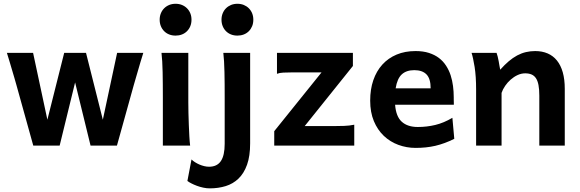

<svg xmlns="http://www.w3.org/2000/svg" viewBox="-20 -782 3114 1031"><path d="M441.9 -498 532.2 -139.2 608.9 -498H749.5Q740.7 -470.2 734.1 -448Q727.5 -425.8 721.7 -405.5Q715.8 -385.3 710.2 -366Q704.6 -346.7 698.2 -324.7L607.9 0H466.3L383.3 -339.4L300.3 0H158.7L68.4 -324.7Q63 -344.2 57.4 -363.3Q51.8 -382.3 45.7 -402.8Q39.6 -423.3 32.7 -446.8Q25.9 -470.2 17.1 -498H157.7L234.4 -139.2L324.7 -498Z M837.4 -676.3Q837.4 -694.8 843.8 -710.4Q850.1 -726.1 861.6 -737.5Q873 -749 888.7 -755.4Q904.3 -761.7 922.9 -761.7Q941.4 -761.7 957 -755.4Q972.7 -749 984.1 -737.5Q995.6 -726.1 1002 -710.4Q1008.3 -694.8 1008.3 -676.3Q1008.3 -657.2 1002 -641.6Q995.6 -626 984.1 -614.5Q972.7 -603 957 -596.9Q941.4 -590.8 922.9 -590.8Q904.3 -590.8 888.7 -596.9Q873 -603 861.6 -614.5Q850.1 -626 843.8 -641.6Q837.4 -657.2 837.4 -676.3ZM991.2 -498V-231.9Q991.2 -208.5 991.9 -176.5Q992.7 -144.5 993.9 -111.8Q995.1 -79.1 996.8 -49.3Q998.5 -19.5 1001 0H854.5V-258.8Q854.5 -294.4 854.2 -329.1Q854 -363.8 853.3 -394.8Q852.5 -425.8 851.1 -452.4Q849.6 -479 847.2 -498Z M1323.2 -12.2Q1323.2 56.2 1306.6 102.5Q1290 148.9 1260.7 177Q1231.4 205.1 1191.9 217.3Q1152.3 229.5 1106.4 229.5Q1089.4 229.5 1071.3 225.6Q1053.2 221.7 1036.9 215.6Q1020.5 209.5 1007.3 202.6Q994.1 195.8 986.3 189.9L1008.3 74.2Q1016.1 82 1027.3 89.1Q1038.6 96.2 1051 101.6Q1063.5 106.9 1076.7 110.1Q1089.8 113.3 1102.5 113.3Q1145.5 113.3 1166 83Q1186.5 52.7 1186.5 -9.8V-258.8Q1186.5 -294.4 1186.3 -329.1Q1186 -363.8 1185.3 -394.8Q1184.6 -425.8 1183.1 -452.4Q1181.6 -479 1179.2 -498H1323.2ZM1169.4 -676.3Q1169.4 -694.8 1175.8 -710.4Q1182.1 -726.1 1193.6 -737.5Q1205.1 -749 1220.7 -755.4Q1236.3 -761.7 1254.9 -761.7Q1273.4 -761.7 1289.1 -755.4Q1304.7 -749 1316.2 -737.5Q1327.6 -726.1 1334 -710.4Q1340.3 -694.8 1340.3 -676.3Q1340.3 -657.2 1334 -641.6Q1327.6 -626 1316.2 -614.5Q1304.7 -603 1289.1 -596.9Q1273.4 -590.8 1254.9 -590.8Q1236.3 -590.8 1220.7 -596.9Q1205.1 -603 1193.6 -614.5Q1182.1 -626 1175.8 -641.6Q1169.4 -657.2 1169.4 -676.3Z M1875 -498V-427.7L1616.2 -105H1774.9Q1801.3 -105 1828.4 -106Q1855.5 -106.9 1882.3 -112.3V0H1452.6V-77.6L1706.5 -393.1H1543Q1521 -393.1 1501 -392.1Q1481 -391.1 1467.3 -385.7V-498Z M2101.6 -219.7Q2106.4 -156.2 2137.5 -128.2Q2168.5 -100.1 2223.6 -100.1Q2272 -100.1 2317.6 -111.1Q2363.3 -122.1 2409.2 -149.4L2419.4 -36.6Q2393.1 -23.4 2367.9 -14.2Q2342.8 -4.9 2317.6 1Q2292.5 6.8 2266.1 9.5Q2239.7 12.2 2211.4 12.2Q2163.1 12.2 2118.9 -4.2Q2074.7 -20.5 2041 -52.5Q2007.3 -84.5 1987.5 -131.8Q1967.8 -179.2 1967.8 -241.7Q1967.8 -302.2 1984.6 -351.3Q2001.5 -400.4 2033.2 -435.3Q2064.9 -470.2 2109.9 -489Q2154.8 -507.8 2211.4 -507.8Q2252.4 -507.8 2283.4 -497.8Q2314.5 -487.8 2337.2 -470.5Q2359.9 -453.1 2375.2 -429.4Q2390.6 -405.8 2399.7 -378.2Q2408.7 -350.6 2412.6 -320.3Q2416.5 -290 2416.5 -259.8V-251Q2416.5 -245.6 2416.7 -239.7Q2417 -233.9 2417 -228.5V-219.7ZM2204.6 -405.3Q2162.1 -405.3 2137.5 -382.6Q2112.8 -359.9 2104.5 -307.6H2292.5Q2292.5 -359.4 2270.3 -382.3Q2248 -405.3 2204.6 -405.3Z M2876 0V-268.6Q2876 -302.2 2871.6 -325.2Q2867.2 -348.1 2857.9 -362.1Q2848.6 -376 2834.2 -382.1Q2819.8 -388.2 2800.3 -388.2Q2779.3 -388.2 2759.3 -378.9Q2739.3 -369.6 2722.2 -354.5Q2705.1 -339.4 2692.4 -320.8Q2679.7 -302.2 2673.3 -283.2V0H2536.6V-300.3Q2536.6 -372.6 2528.6 -422.6Q2520.5 -472.7 2512.2 -498H2646.5Q2649.4 -490.7 2652.3 -478.8Q2655.3 -466.8 2657.7 -453.9Q2660.2 -440.9 2662.1 -428.2L2666 -407.7Q2689.5 -434.1 2711.9 -453.1Q2734.4 -472.2 2757.3 -484.4Q2780.3 -496.6 2804.2 -502.2Q2828.1 -507.8 2854 -507.8Q2891.1 -507.8 2920.7 -495.1Q2950.2 -482.4 2970.7 -457Q2991.2 -431.6 3002 -393.6Q3012.7 -355.5 3012.7 -305.2V0Z"/></svg>

Font: Andika New Basic
Style: Bold
Weight: 700
Designer: Victor Gaultney, Annie Olsen, Pablo Ugerman
Foundry: SIL International
Version: Version 5.500; ttfautohint (v1.8.3)